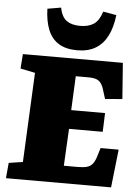

<svg xmlns="http://www.w3.org/2000/svg" viewBox="-63 -1031 787 1079"><g transform="rotate(5 330.5 -491.0)"><path d="M123 -604 40 -621 46 -703H610L625 -500L528 -492L516 -530Q508 -560 497 -576.5Q486 -593 468.5 -599Q451 -605 421 -605H353L344 -413H535L531 -307H341L330 -98H410Q440 -98 460 -103.5Q480 -109 492.5 -125Q505 -141 514 -172L527 -215H629L605 0H12L20 -87L99 -99ZM237 -982Q248 -929 276.5 -909Q305 -889 352 -889Q400 -889 429.5 -909Q459 -929 475 -980L550 -967Q542 -897 517.5 -849Q493 -801 451 -776Q409 -751 348 -751Q284 -751 243.5 -776Q203 -801 183 -850Q163 -899 161 -969Z"/></g></svg>

Font: Literata 18pt Black
Style: Italic
Weight: 900
Italic angle: -2°
Designer: Latin by Veronika Burian and Jose Scaglione. Greek by Irene Vlachou. Cyrillic by Vera Evstafieva
Foundry: TypeTogether
Version: Version 3.103;gftools[0.9.29]